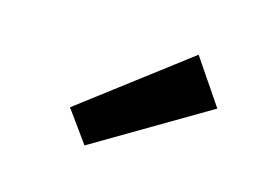

<svg xmlns="http://www.w3.org/2000/svg" viewBox="-46 -895 466 354"><g transform="rotate(15 187.0 -718.0)"><path d="M355 -739 136 -610 92 -671 296 -826Z"/></g></svg>

Font: Bitter Pro SemiBold
Style: Italic
Weight: 600
Italic angle: -9°
Designer: Sol Matas, and Bitter project Authors
Foundry: Sol Matas
Version: Version 1.010